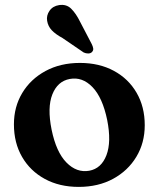

<svg xmlns="http://www.w3.org/2000/svg" viewBox="-20 -739 638 772"><path d="M301.5 -486Q379 -486 437.8 -454.2Q496.5 -422.5 529.2 -366Q562 -309.5 562 -235.5Q562 -164.5 528.2 -108.5Q494.5 -52.5 434.8 -20Q375 12.5 296.5 12.5Q219 12.5 160.2 -19.5Q101.5 -51.5 68.8 -108Q36 -164.5 36 -239Q36 -309.5 69.5 -365.2Q103 -421 163 -453.5Q223 -486 301.5 -486ZM339 -52.5Q387.5 -61.5 408 -115Q428.5 -168.5 411 -256.5Q392.5 -346.5 351.8 -388.8Q311 -431 260.5 -421.5Q211.5 -412.5 190.5 -359.5Q169.5 -306.5 187.5 -217.5Q206 -127.5 247.2 -85.5Q288.5 -43.5 339 -52.5ZM302 -651.5 349 -561.5Q353.5 -552.5 354.8 -544.2Q356 -536 349.5 -529.5Q344 -524 334.5 -524Q325 -524 316.5 -528L231.5 -586Q203 -601.5 188 -617.5Q173 -633.5 169.5 -655.5Q166 -676.5 179 -695.5Q192 -714.5 217.5 -718.5Q247 -723 266.2 -704Q285.5 -685 302 -651.5Z"/></svg>

Font: Fraunces 9pt Soft SemiBold
Style: Regular
Weight: 600
Version: Version 1.000;[b76b70a41]